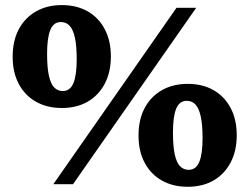

<svg xmlns="http://www.w3.org/2000/svg" viewBox="-20 -706 956 736"><path d="M184.5 0 656.5 -676H732L260 0ZM220.5 -357Q249 -357 261.5 -387.5Q274 -418 274 -478.5Q274 -531.5 266.8 -563Q259.5 -594.5 246.2 -608Q233 -621.5 213.5 -621.5Q185 -621.5 172.8 -591Q160.5 -560.5 160.5 -500Q160.5 -447 167.5 -415.5Q174.5 -384 188 -370.5Q201.5 -357 220.5 -357ZM217 -292Q160.5 -292 118 -316Q75.5 -340 52 -384.2Q28.5 -428.5 28.5 -488.5Q28.5 -549.5 52 -593.8Q75.5 -638 118 -662.2Q160.5 -686.5 217 -686.5Q274 -686.5 316 -662.5Q358 -638.5 381.5 -594.2Q405 -550 405 -489.5Q405 -429.5 381.5 -385Q358 -340.5 316 -316.2Q274 -292 217 -292ZM703 -55Q731.5 -55 744 -85.5Q756.5 -116 756.5 -176.5Q756.5 -229.5 749.2 -261Q742 -292.5 728.8 -306Q715.5 -319.5 696 -319.5Q667.5 -319.5 655.2 -289Q643 -258.5 643 -198Q643 -145 650 -113.5Q657 -82 670.5 -68.5Q684 -55 703 -55ZM699.5 10Q643 10 600.5 -14Q558 -38 534.5 -82.2Q511 -126.5 511 -186.5Q511 -247.5 534.5 -291.8Q558 -336 600.5 -360.2Q643 -384.5 699.5 -384.5Q756.5 -384.5 798.5 -360.5Q840.5 -336.5 864 -292.2Q887.5 -248 887.5 -187.5Q887.5 -127.5 864 -83Q840.5 -38.5 798.5 -14.2Q756.5 10 699.5 10Z"/></svg>

Font: Newsreader 16pt 16pt ExtraBold
Style: Regular
Weight: 800
Version: Version 1.003